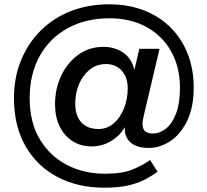

<svg xmlns="http://www.w3.org/2000/svg" viewBox="-20 -702 963 893"><path d="M465 171Q341 171 246 120.5Q151 70 98 -23.5Q45 -117 45 -245Q45 -342 78 -422Q111 -502 170 -560.5Q229 -619 310 -650.5Q391 -682 487 -682Q579 -682 652.5 -652.5Q726 -623 777 -570.5Q828 -518 854.5 -447.5Q881 -377 881 -296Q881 -203 850.5 -140Q820 -77 772 -45.5Q724 -14 673 -14Q614 -14 585.5 -41Q557 -68 561 -111Q538 -71 496.5 -46Q455 -21 406 -21Q356 -21 317.5 -45.5Q279 -70 257.5 -114Q236 -158 236 -217Q236 -289 264.5 -349.5Q293 -410 343.5 -447Q394 -484 461 -484Q515 -484 554 -456.5Q593 -429 605 -377L628 -475H722L649 -165Q646 -153 644.5 -144Q643 -135 643 -127Q643 -99 657 -90Q671 -81 690 -81Q723 -81 752 -104Q781 -127 799 -174.5Q817 -222 817 -294Q817 -389 776.5 -462Q736 -535 662 -576Q588 -617 489 -617Q380 -617 296 -571.5Q212 -526 165 -442Q118 -358 118 -245Q118 -133 165 -54.5Q212 24 291 65Q370 106 468 106Q548 106 596 86.5Q644 67 678 42L713 97Q685 117 652 134Q619 151 574 161Q529 171 465 171ZM439 -102Q478 -102 508.5 -128Q539 -154 556.5 -197.5Q574 -241 574 -291Q574 -342 546.5 -373Q519 -404 473 -404Q429 -404 397 -378Q365 -352 347.5 -310.5Q330 -269 330 -220Q330 -164 358 -133Q386 -102 439 -102Z"/></svg>

Font: Prodigy Sans Medium
Style: Regular
Weight: 500
Designer: Wei Huang
Foundry: Wei Huang
Version: Version 1.003; ttfautohint (v1.8.3)